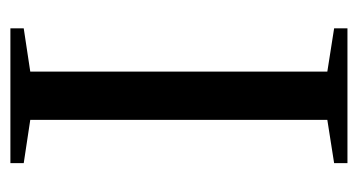

<svg xmlns="http://www.w3.org/2000/svg" viewBox="-181 -514 695 373"><g transform="rotate(-90 166.5 -327.5)"><path d="M213.9 -39.1 297.9 -25.9V0H36.1V-25.9L120.1 -39.1V-616.2L36.1 -628.9V-654.8H297.9V-628.9L213.9 -616.2Z"/></g></svg>

Font: Tinos
Style: Regular
Weight: 400
Designer: Steve Matteson
Foundry: Monotype Imaging Inc.
Version: Version 1.23